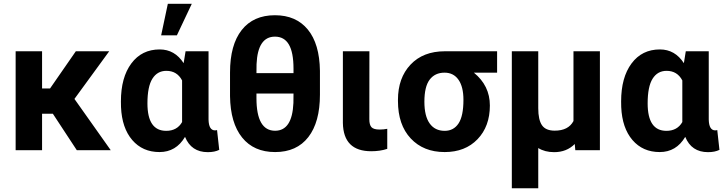

<svg xmlns="http://www.w3.org/2000/svg" viewBox="-20 -802 3864 1025"><path d="M262.2 -194.8H204.6V0H63.5V-528.3H204.6V-329.6H247.1L384.8 -528.3H563L377.4 -273.9L571.3 0H390.1Z M1093.3 -528.3V-163.6Q1094.7 -106 1127.9 -106Q1134.8 -106 1138.7 -107.9L1150.4 -2Q1126 10.3 1089.4 10.3Q1001 10.3 967.8 -71.3Q919.9 9.8 831.5 9.8Q741.2 9.8 686 -54.4Q630.9 -118.7 626 -230.5L625.5 -260.3Q625.5 -388.7 681.2 -463.4Q736.8 -538.1 832.5 -538.1Q913.1 -538.1 960.4 -464.8L970.7 -528.3ZM767.1 -250Q767.1 -103.5 867.2 -103.5Q925.3 -103.5 952.1 -150.4V-372.6Q925.3 -423.8 868.2 -423.8Q819.8 -423.8 793.5 -381.8Q767.1 -339.8 767.1 -250ZM876 -781.7H1003.9L924.3 -613.3H840.3Z M1688 -296.9Q1688 -149.9 1626 -70.1Q1564 9.8 1448.7 9.8Q1335 9.8 1272.5 -67.9Q1210 -145.5 1208 -288.6V-415Q1208 -562.5 1270.3 -641.6Q1332.5 -720.7 1447.8 -720.7Q1560.5 -720.7 1623.3 -644.3Q1686 -567.9 1688 -423.8ZM1546.9 -302.7H1349.1V-277.8Q1349.1 -104 1448.7 -104Q1540 -104 1546.4 -252.4ZM1349.1 -411.6H1546.9V-435.1Q1546.9 -522 1522.2 -564.2Q1497.6 -606.4 1447.8 -606.4Q1356 -606.4 1349.6 -459.5Z M1952.1 -528.3 1951.7 -165Q1951.7 -135.7 1963.1 -123Q1974.6 -110.4 2006.3 -110.4Q2027.8 -110.4 2047.4 -114.3V-7.3Q2009.3 5.4 1961.9 5.4Q1813 5.4 1810.5 -145.5V-528.3Z M2633.8 -414.1H2509.8Q2595.2 -344.7 2595.2 -238.8Q2595.2 -127.4 2529.3 -58.8Q2463.4 9.8 2354 9.8Q2240.7 9.8 2172.6 -63Q2104.5 -135.7 2104.5 -262.7V-269Q2104.5 -385.7 2171.6 -457Q2238.8 -528.3 2355 -528.3H2633.8ZM2245.6 -258.8Q2245.6 -182.6 2273.7 -143.1Q2301.8 -103.5 2354 -103.5Q2401.9 -103.5 2428 -143.1Q2454.1 -182.6 2454.1 -269Q2454.1 -338.4 2427.7 -376.2Q2401.4 -414.1 2353 -414.1Q2302.2 -414.1 2273.9 -377Q2245.6 -339.8 2245.6 -258.8Z M2853.5 -528.3V-224.1Q2853.5 -162.6 2873.3 -133.5Q2893.1 -104.5 2941.4 -104.5Q3014.2 -104.5 3041.5 -155.8V-528.3H3182.6V0H3051.3L3048.3 -33.2Q3004.9 10.3 2938.5 10.3Q2888.7 10.3 2853.5 -11.7V203.1H2712.4V-528.3Z M3763.7 -528.3V-163.6Q3765.1 -106 3798.3 -106Q3805.2 -106 3809.1 -107.9L3820.8 -2Q3796.4 10.3 3759.8 10.3Q3671.4 10.3 3638.2 -71.3Q3590.3 9.8 3502 9.8Q3411.6 9.8 3356.4 -54.4Q3301.3 -118.7 3296.4 -230.5L3295.9 -260.3Q3295.9 -388.7 3351.6 -463.4Q3407.2 -538.1 3502.9 -538.1Q3583.5 -538.1 3630.9 -464.8L3641.1 -528.3ZM3437.5 -250Q3437.5 -103.5 3537.6 -103.5Q3595.7 -103.5 3622.6 -150.4V-372.6Q3595.7 -423.8 3538.6 -423.8Q3490.2 -423.8 3463.9 -381.8Q3437.5 -339.8 3437.5 -250Z"/></svg>

Font: RobotoInd
Style: Bold
Weight: 700
Designer: Google
Version: Version 2.001150; 2014